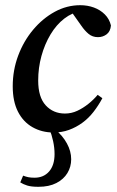

<svg xmlns="http://www.w3.org/2000/svg" viewBox="-20 -496 452 739"><path d="M58 206 69 180Q79 184 89 186Q99 188 113 188Q148 188 169 164Q190 140 190 97Q190 73 184.5 47.5Q179 22 170 0H194V4Q221 26 237.5 56Q254 86 254 117Q254 146 239.5 170Q225 194 197 208.5Q169 223 128 223Q100 223 84.5 218Q69 213 58 206ZM186 14Q141 14 105 -6.5Q69 -27 49 -66.5Q29 -106 29 -164Q29 -226 50 -282Q71 -338 107.5 -381.5Q144 -425 190.5 -450.5Q237 -476 289 -476Q317 -476 341.5 -467Q366 -458 383.5 -440.5Q401 -423 407 -398Q405 -375 390.5 -364Q376 -353 357 -353Q336 -353 321 -365.5Q306 -378 293 -397L247 -462H306V-453H293Q258 -448 227.5 -424.5Q197 -401 174.5 -363.5Q152 -326 139.5 -280.5Q127 -235 127 -186Q127 -122 156 -90.5Q185 -59 230 -59Q255 -59 277.5 -69.5Q300 -80 320.5 -96.5Q341 -113 356 -131L374 -118Q359 -90 340 -65.5Q321 -41 297 -23.5Q273 -6 245.5 4Q218 14 186 14Z"/></svg>

Font: Source Serif 4 48pt SemiBold
Style: Italic
Weight: 600
Italic angle: -12°
Designer: Frank Grießhammer
Foundry: Adobe Systems Incorporated
Version: Version 4.004;hotconv 1.0.116;makeotfexe 2.5.65601